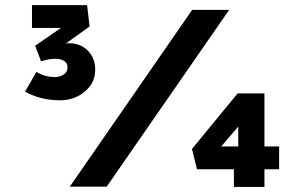

<svg xmlns="http://www.w3.org/2000/svg" viewBox="-20 -739 1174 760"><path d="M220.2 -342Q192 -342 168.3 -345.6Q144.5 -349.3 122.8 -356.8Q101.1 -364.3 78.9 -376L123.9 -454Q143.2 -443.3 161.1 -438.5Q179.1 -433.8 195.8 -433.8Q215.6 -433.8 231.5 -443.6Q247.3 -453.4 247.3 -472.9Q247.3 -488.7 233.9 -497.6Q220.5 -506.4 198.4 -506.4Q183.4 -506.4 170.2 -503.5Q157.1 -500.6 142.4 -496.7L119.1 -557.7L261.8 -656.6L269.9 -628.3H106.6V-718.6H324.8L334.6 -634.3L215 -548.3L209.4 -554.7Q217.6 -559.1 229.6 -563.6Q241.6 -568 251.5 -568Q298.6 -568 327.7 -538.5Q356.8 -509 356.8 -464.1Q356.8 -425.6 336.3 -398.3Q315.9 -371 284.7 -356.5Q253.6 -342 220.2 -342ZM256.3 0 740.7 -700H887.2L402.2 0ZM1010.8 -159.3H1084.9V-68.9H1010.8ZM826.4 -125.3 810.4 -159.3H978.6L923.1 -123.4V-282.9L952.1 -271.9ZM1026.8 0.9H905.8V-100.9L963.2 -68.9H759.8L739.9 -149.4L920.6 -369.2H1026.8Z"/></svg>

Font: Lexend Tera
Style: Regular
Weight: 400
Designer: Bonnie Shaver-Troup, Thomas Jockin
Foundry: Lexend
Version: Version 1.007